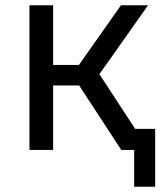

<svg xmlns="http://www.w3.org/2000/svg" viewBox="-20 -570 640 730"><path d="M92 0V-550H182V-323H280L440 -550H543L358 -288L546 0H441L281 -245H182V0ZM490 140V-80H570V140Z"/></svg>

Font: JetBrains Mono
Style: Regular
Weight: 400
Monospace: yes
Designer: Philipp Nurullin, Konstantin Bulenkov
Foundry: JetBrains
Version: Version 2.305